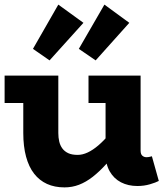

<svg xmlns="http://www.w3.org/2000/svg" viewBox="-20 -799 719 833"><path d="M260 14Q217 14 184 -1Q151 -16 128 -45.5Q105 -75 93 -119.5Q81 -164 81 -222V-471H233V-222Q233 -202 237 -185Q241 -168 250.5 -155Q260 -142 276 -134.5Q292 -127 317 -127Q338 -127 360.5 -137.5Q383 -148 407 -168.5Q431 -189 456.5 -219.5Q482 -250 509 -289V-171Q474 -124 443 -89.5Q412 -55 382.5 -32Q353 -9 323 2.5Q293 14 260 14ZM0 -352V-471H210V-352ZM576 8Q536 8 505 -8Q474 -24 456 -55.5Q438 -87 438 -132V-471H590V-146Q590 -130 597.5 -123.5Q605 -117 615 -117Q623 -117 629 -118.5Q635 -120 639 -121L669 -14Q656 -7 630.5 0.5Q605 8 576 8ZM364 -352V-471H572V-352ZM395 -537 322 -587 433 -779 541 -700ZM195 -537 123 -587 233 -779 342 -700Z"/></svg>

Font: BioRhyme ExtraBold ExtraBold
Style: Regular
Weight: 800
Version: Version 1.600;gftools[0.9.33]